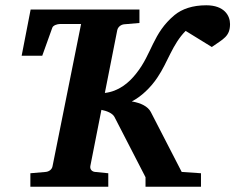

<svg xmlns="http://www.w3.org/2000/svg" viewBox="-20 -707 891 727"><path d="M851 -616C851 -648 829 -687 761 -687C709 -687 669 -673 641 -650C558 -581 556 -504 496 -429C468 -393 429 -361 377 -355L424 -593C427 -606 439 -614 450 -615L508 -620V-671H96L62 -496H140L178 -602C181 -611 197 -616 206 -616H287L179 -78C177 -65 165 -57 153 -56L95 -51V0H390V-51L340 -56C329 -57 320 -65 322 -78L364 -291C384 -287 405 -279 413 -265L531 -36V0H741V-51L668 -56L551 -283C540 -304 514 -317 479 -323C513 -340 551 -375 577 -415C615 -471 633 -540 683 -590L782 -529C826 -560 851 -569 851 -616Z"/></svg>

Font: Veleka
Style: Bold Italic
Weight: 700
Italic angle: -12°
Designer: Stefan Peev, Context Ltd, 2016; SIL International, 1997-2014.
Foundry: Stefan Peev, Context Ltd, 2016
Version: Version 5.000